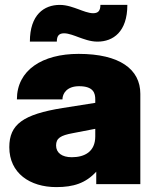

<svg xmlns="http://www.w3.org/2000/svg" viewBox="-20 -752 623 784"><path d="M373 0H553V-369C553 -469 469 -532 301 -532C153 -532 49 -466 49 -346H235C235 -370 253 -400 303 -400C363 -400 369 -370 369 -346V-332L236 -311C74 -285 18 -244 18 -151C18 -45 102 12 210 12C280 12 330 -4 373 -51ZM102 -582H212C212 -607 222 -616 242 -616C260 -616 285 -606 301 -600C321 -593 348 -582 378 -582C442 -582 500 -622 500 -732H390C390 -707 380 -698 360 -698C342 -698 317 -708 301 -714C281 -721 254 -732 224 -732C160 -732 102 -692 102 -582ZM209 -158C209 -188 228 -199 276 -208L369 -226V-195C369 -133 326 -110 273 -110C233 -110 209 -128 209 -158Z"/></svg>

Font: Aspekta 900
Style: Regular
Weight: 900
Designer: Ivo Dolenc
Version: Version 2.000